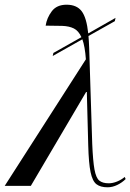

<svg xmlns="http://www.w3.org/2000/svg" viewBox="-55 -790 554 816"><path d="M-35 0 310 -538Q306 -593 295 -623L169 -552L172 -565L291 -632Q279 -659 259 -669Q239 -679 209.5 -680Q180 -681 139 -681Q144 -714 165 -742Q186 -770 228 -770Q271 -770 292 -742.5Q313 -715 320 -648L436 -714L433 -700L321 -637Q323 -615 324 -586L337 -178Q340 -106 346.5 -70Q353 -34 367 -22.5Q381 -11 407 -11Q424 -11 442.5 -18.5Q461 -26 475 -38L479 -29Q464 -14 443.5 -4Q423 6 402 6Q372 6 355 -7Q338 -20 330 -58Q322 -96 320 -172L314 -399H311L76 0Z"/></svg>

Font: Noto Serif Display Condensed
Style: Italic
Weight: 400
Width: 3
Italic angle: -12°
Designer: Monotype Design Team
Foundry: Monotype Imaging Inc.
Version: Version 2.009